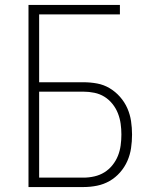

<svg xmlns="http://www.w3.org/2000/svg" viewBox="-20 -755 640 775"><path d="M95 0V-735H464V-697H138V-423H317Q345 -423 372 -418Q399 -413 422.5 -399Q446 -385 464.5 -364Q483 -343 494 -318Q505 -293 509 -266Q513 -239 513 -212Q513 -184 509 -157Q505 -130 494 -105Q483 -80 464.5 -59Q446 -38 422.5 -24.5Q399 -11 372 -5.5Q345 0 317 0ZM317 -38Q339 -38 361 -43Q383 -48 401.5 -59.5Q420 -71 434 -88.5Q448 -106 456 -126Q464 -146 467 -168Q470 -190 470 -212Q470 -234 467 -255.5Q464 -277 456 -297.5Q448 -318 434 -335.5Q420 -353 401.5 -364.5Q383 -376 361 -380.5Q339 -385 317 -385H138V-38Z"/></svg>

Font: Iosevka Curly XLtEx
Style: Regular
Weight: 200
Width: 7
Monospace: yes
Designer: Belleve Invis
Foundry: Belleve Invis
Version: Version 11.1.0; ttfautohint (v1.8.3)